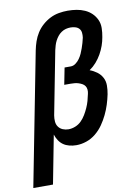

<svg xmlns="http://www.w3.org/2000/svg" viewBox="-136 -819 789 1095"><g transform="rotate(-10 258.0 -271.0)"><path d="M-34 210 116 -561Q121 -586 129.5 -611Q138 -636 152.5 -659Q167 -682 188 -700.5Q209 -719 233 -731Q257 -743 283 -747.5Q309 -752 334 -752Q360 -752 385 -748Q410 -744 432.5 -734Q455 -724 472 -707.5Q489 -691 499 -669Q509 -647 508.5 -621Q508 -595 503 -569Q499 -545 490.5 -521Q482 -497 469 -474Q456 -451 438.5 -431Q421 -411 399 -396Q421 -388 440 -374Q459 -360 470 -339.5Q481 -319 481 -294Q481 -269 476 -243Q470 -214 461 -185.5Q452 -157 438.5 -129Q425 -101 407 -75Q389 -49 364 -28.5Q339 -8 309.5 2Q280 12 251 12Q230 12 210.5 7Q191 2 176 -8.5Q161 -19 150.5 -35Q140 -51 134 -70L80 210ZM222 -85Q242 -85 262 -93Q282 -101 297 -116Q312 -131 323 -149.5Q334 -168 342.5 -187Q351 -206 356.5 -225.5Q362 -245 366 -265Q369 -277 368 -289Q367 -301 361 -310Q355 -319 345 -324.5Q335 -330 324 -333.5Q313 -337 301.5 -338Q290 -339 278 -339H242L261 -436H297Q312 -436 325.5 -446Q339 -456 348.5 -469.5Q358 -483 364.5 -497.5Q371 -512 376 -526.5Q381 -541 385.5 -556Q390 -571 393 -586Q395 -600 393.5 -614Q392 -628 383.5 -637.5Q375 -647 361.5 -651Q348 -655 334 -655Q320 -655 306.5 -651.5Q293 -648 280.5 -639.5Q268 -631 259 -619.5Q250 -608 243.5 -595.5Q237 -583 233 -569.5Q229 -556 226 -543L155 -177Q152 -159 153.5 -141.5Q155 -124 164.5 -111Q174 -98 189.5 -91.5Q205 -85 222 -85Z"/></g></svg>

Font: Lode Term
Style: Bold Italic
Weight: 700
Italic angle: -11°
Monospace: yes
Designer: Belleve Invis
Foundry: Belleve Invis
Version: Version 29.2.0